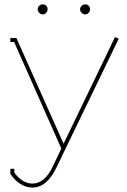

<svg xmlns="http://www.w3.org/2000/svg" viewBox="-20 -636 575 870"><path d="M342.8 -594.2Q342.8 -603 349.9 -609.6Q356.9 -616.2 366.2 -616.2Q375.5 -616.2 381.8 -609.9Q388.2 -603.5 388.2 -594.2Q388.2 -585 381.6 -577.9Q375 -570.8 366.2 -570.8Q356.9 -570.8 349.9 -577.9Q342.8 -585 342.8 -594.2ZM173.8 -570.8Q164.6 -570.8 157.7 -577.9Q150.9 -585 150.9 -594.2Q150.9 -603.5 157.7 -609.9Q164.6 -616.2 173.8 -616.2Q183.1 -616.2 189.5 -609.9Q195.8 -603.5 195.8 -594.2Q195.8 -585 189.2 -577.9Q182.6 -570.8 173.8 -570.8ZM43.9 -445.8H26.9V-463.9H54.2L268.1 15.1L501 -467.8L518.1 -460.9L235.8 123Q192.4 213.9 127 213.9Q98.1 213.9 72 197.3Q45.9 180.7 28.8 153.8L26.9 150.9V128.9H44.9V146Q60.5 168.5 82 182.1Q103.5 195.8 127 195.8Q183.1 195.8 220.2 116.2L257.8 37.1Z"/></svg>

Font: Rawengulk
Style: Light
Weight: 300
Version: Version 0.92